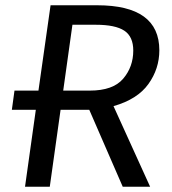

<svg xmlns="http://www.w3.org/2000/svg" viewBox="-20 -709 652 729"><path d="M411 -306 550 0H446L319 -292H210L169 0H75L116 -292H25L35 -365H126L172 -689H349Q585 -689 585 -518Q585 -448 543.5 -390Q502 -332 411 -306ZM486 -517Q486 -570 452 -592.5Q418 -615 344 -615H255L220 -365H321Q409 -365 447.5 -410Q486 -455 486 -517Z"/></svg>

Font: Fira Sans
Style: Italic
Weight: 400
Italic angle: -8°
Designer: bBox Type GmbH & Carrois Corporate GbR & Edenspiekermann AG
Foundry: bBox Type GmbH & Carrois Corporate GbR & Edenspiekermann AG
Version: Version 4.301